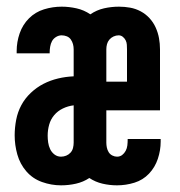

<svg xmlns="http://www.w3.org/2000/svg" viewBox="-20 -548 540 576"><path d="M163 8Q134 8 106 -2Q78 -12 59 -34Q40 -56 32 -84.5Q24 -113 24 -142Q24 -165 28.5 -188.5Q33 -212 44 -232.5Q55 -253 72.5 -269.5Q90 -286 110.5 -296.5Q131 -307 154 -312.5Q177 -318 201 -319V-400Q201 -408 199 -415.5Q197 -423 192.5 -429.5Q188 -436 180.5 -439Q173 -442 165 -442Q156 -442 148 -437Q140 -432 136 -424.5Q132 -417 130.5 -408Q129 -399 129 -391Q129 -390 129 -389.5Q129 -389 129 -388H30Q30 -390 30 -391.5Q30 -393 30 -395Q30 -422 39 -448Q48 -474 67 -493Q86 -512 112 -520Q138 -528 165 -528Q187 -528 209.5 -523Q232 -518 251 -505Q270 -518 292 -523Q314 -528 337 -528Q354 -528 370.5 -525Q387 -522 402 -514Q417 -506 428.5 -493.5Q440 -481 447 -465.5Q454 -450 457 -433.5Q460 -417 460 -400V-217H299V-120Q299 -113 300.5 -105.5Q302 -98 306 -91.5Q310 -85 317 -81.5Q324 -78 331 -78Q340 -78 346.5 -83Q353 -88 357 -95.5Q361 -103 362 -111.5Q363 -120 363 -128Q363 -129 363 -129.5Q363 -130 363 -131H462Q462 -129 462 -127Q462 -125 462 -123Q462 -97 453.5 -71.5Q445 -46 427 -27Q409 -8 383.5 0Q358 8 331 8Q309 8 287.5 3Q266 -2 248 -14Q230 -2 208 3Q186 8 163 8ZM299 -303H361V-400Q361 -407 360.5 -414Q360 -421 357 -427Q354 -433 348.5 -437.5Q343 -442 336 -442Q328 -442 320.5 -438.5Q313 -435 308 -429Q303 -423 301 -415.5Q299 -408 299 -400ZM163 -78Q171 -78 178.5 -81Q186 -84 191.5 -90Q197 -96 199 -104Q201 -112 201 -120V-232Q184 -230 168.5 -222.5Q153 -215 142.5 -202.5Q132 -190 127.5 -174Q123 -158 123 -141Q123 -131 124.5 -120.5Q126 -110 130.5 -100.5Q135 -91 143.5 -84.5Q152 -78 163 -78Z"/></svg>

Font: Zed Mono Semibold
Style: Regular
Weight: 600
Monospace: yes
Designer: Belleve Invis
Foundry: Belleve Invis
Version: Version 1.0.0; ttfautohint (v1.8.4)